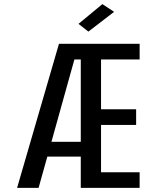

<svg xmlns="http://www.w3.org/2000/svg" viewBox="-20 -913 765 933"><path d="M63 0 266.5 -700H658.5V-624H471V-382H641.5V-306H471V-76H658.5V0H372.5V-152H210L167.5 0ZM372.5 -624H341.5L230 -224H372.5ZM409.5 -759.5 361.5 -797 477.5 -893 534.5 -855.5Z"/></svg>

Font: Trispace SemiCondensed
Style: Regular
Weight: 400
Width: 4
Designer: Tyler Finck
Foundry: Etcetera Type Company
Version: Version 1.210; ttfautohint (v1.8.3)